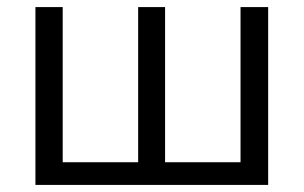

<svg xmlns="http://www.w3.org/2000/svg" viewBox="-20 -522 857 542"><path d="M80 0V-502H157V-64H370V-502H446V-64H659V-502H737V0Z"/></svg>

Font: Mulish
Style: Regular
Weight: 400
Designer: Vernon Adams
Foundry: Vernon Adams
Version: Version 3.603; ttfautohint (v1.8.3)